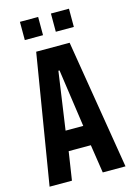

<svg xmlns="http://www.w3.org/2000/svg" viewBox="-128 -922 679 987"><g transform="rotate(-15 211.0 -429.0)"><path d="M122 -688H300L413 0H292L269 -151H151L128 0H9ZM257 -257 213 -564H207L163 -257ZM81 -858H178V-761H81ZM246 -858H342V-761H246Z"/></g></svg>

Font: Saira ExtraCondensed
Style: Bold
Weight: 700
Width: 2
Designer: Hector Gatti with collaboration of the Omnibus-Type team
Foundry: Omnibus-Type
Version: Version 0.072; ttfautohint (v1.8)